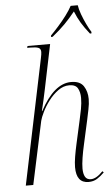

<svg xmlns="http://www.w3.org/2000/svg" viewBox="-63 -999 611 1050"><g transform="rotate(-5 242.5 -474.0)"><path d="M380 10Q313 10 313 -77Q313 -101 318.5 -134Q324 -167 332 -203L360 -329Q367 -359 373 -391Q379 -423 379 -452Q379 -483 367 -504.5Q355 -526 320 -526Q288 -526 259 -505Q230 -484 207 -453.5Q184 -423 169.5 -393Q155 -363 151 -346L77 0H36L179 -687Q184 -710 184 -721Q184 -739 170.5 -744.5Q157 -750 126 -750H109L112 -760H236L186 -518Q181 -494 173 -457.5Q165 -421 159 -398H161Q238 -543 332 -543Q381 -543 400.5 -513Q420 -483 420 -442Q420 -416 413.5 -385.5Q407 -355 402 -330L373 -199Q364 -160 358.5 -125Q353 -90 353 -66Q353 -37 362.5 -20.5Q372 -4 394 -4Q424 -4 460 -42L467 -35Q447 -15 427 -2.5Q407 10 380 10ZM245 -806Q264 -825 288 -852Q312 -879 333 -907Q354 -935 366 -958H405Q408 -936 418.5 -907.5Q429 -879 442 -852Q455 -825 467 -806L466 -798H458Q430 -833 412.5 -862Q395 -891 381 -926Q352 -890 323.5 -861Q295 -832 253 -798H244Z"/></g></svg>

Font: Noto Serif Display SemiCondensed ExtraLight
Style: Italic
Weight: 200
Width: 4
Italic angle: -12°
Designer: Monotype Design Team
Foundry: Monotype Imaging Inc.
Version: Version 2.009